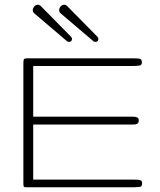

<svg xmlns="http://www.w3.org/2000/svg" viewBox="-20 -790 676 810"><path d="M91.3 0Q82 0 80.3 -2.9Q78.6 -5.9 78.6 -17.1V-521Q78.6 -535.2 80.6 -539.6Q82.5 -543.9 96.7 -543.9H542.5Q556.6 -543.9 567.6 -542.5Q578.6 -541 578.6 -526.9Q578.6 -514.6 567.6 -513.2Q556.6 -511.7 542.5 -511.7H120.1V-297.9H540Q550.8 -297.9 558.1 -294.9Q565.4 -292 565.4 -282.2Q565.4 -271.5 559.3 -268.1Q553.2 -264.6 543.5 -264.6H120.1V-32.2H543.5Q557.6 -32.2 568.6 -30.8Q579.6 -29.3 579.6 -17.1Q579.6 -2.9 570.6 -1.7Q561.5 -0.5 547.4 0ZM381.8 -613.3Q377.9 -613.3 374.5 -615.7L236.8 -732.9Q229.5 -738.8 229.5 -746.6Q229.5 -755.4 235.8 -762.7Q242.2 -770 251 -770Q257.8 -770 263.2 -764.6L391.1 -634.8Q395 -630.9 395 -626Q395 -613.3 381.8 -613.3ZM270.5 -613.3Q266.6 -613.3 263.2 -615.7L125.5 -732.9Q118.2 -738.8 118.2 -746.6Q118.2 -755.4 124.5 -762.7Q130.9 -770 139.6 -770Q146.5 -770 151.9 -764.6L279.8 -634.8Q283.7 -630.9 283.7 -626Q283.7 -613.3 270.5 -613.3Z"/></svg>

Font: Gruppo
Style: Regular
Weight: 400
Designer: Vernon Adams
Foundry: Vernon Adams
Version: Version 1.001; ttfautohint (v1.8.4.7-5d5b);gftools[0.9.28]